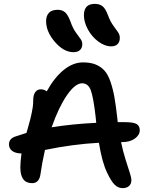

<svg xmlns="http://www.w3.org/2000/svg" viewBox="-20 -969 780 982"><path d="M548.8 -731.9Q515.6 -731.9 482.7 -756.6Q449.7 -781.2 429.4 -818.6Q409.2 -856 409.2 -891.1Q409.2 -949.2 464.8 -949.2Q489.3 -949.2 504.6 -937Q520 -924.8 532.2 -891.1Q543.5 -860.4 559.1 -838.6Q574.7 -816.9 583.7 -804.2Q592.8 -791.5 592.8 -774.9Q592.8 -754.9 581.3 -743.4Q569.8 -731.9 548.8 -731.9ZM356 -702.1Q306.2 -702.1 261 -754.4Q215.8 -806.6 215.8 -860.8Q215.8 -888.2 230.5 -903.6Q245.1 -918.9 274.9 -918.9Q298.3 -918.9 313 -906Q327.6 -893.1 340.8 -857.9Q351.6 -826.2 367.2 -804Q382.8 -781.7 391.8 -769.8Q400.9 -757.8 400.9 -743.2Q400.9 -724.1 389.2 -713.1Q377.4 -702.1 356 -702.1ZM607.9 -6.8Q583.5 -6.8 565.9 -24.7Q548.3 -42.5 527.8 -85.9Q502.4 -137.7 485.8 -238.8Q351.1 -231.4 210 -202.1Q194.8 -134.3 187 -78.1Q180.7 -32.2 144 -32.2Q84 -32.2 84 -112.8Q84 -138.2 89.8 -184.1Q58.6 -184.6 42.2 -197.3Q25.9 -210 25.9 -230Q25.9 -260.3 59.1 -271Q106.4 -286.6 115.2 -289.1Q116.2 -292.5 120.4 -306.6Q124.5 -320.8 125.5 -325Q126.5 -329.1 130.1 -341.8Q133.8 -354.5 135 -359.9Q136.2 -365.2 138.9 -376.5Q141.6 -387.7 142.6 -393.6Q143.6 -399.4 145.5 -409.2Q147.5 -418.9 148.2 -426Q148.9 -433.1 149.4 -441.4Q149.9 -449.7 149.9 -457Q149.9 -482.9 160.2 -497.6Q170.4 -512.2 189 -512.2Q204.6 -512.2 219.2 -502Q257.8 -572.3 305.7 -611.1Q353.5 -649.9 404.8 -649.9Q442.4 -649.9 469 -639.2Q495.6 -628.4 513.9 -608.4Q532.2 -588.4 544.9 -551.5Q557.6 -514.6 565.2 -471.9Q572.8 -429.2 580.1 -363.8Q582 -350.1 582 -344.2H619.1Q662.6 -344.2 678.7 -334.7Q694.8 -325.2 694.8 -303.2Q694.8 -278.3 669.7 -260.3Q644.5 -242.2 605 -242.2H599.1Q608.9 -194.8 622.6 -151.6Q636.2 -108.4 644 -84.7Q651.9 -61 651.9 -46.9Q651.9 -28.3 639.9 -17.6Q627.9 -6.8 607.9 -6.8ZM399.9 -543Q364.3 -543 322 -481.4Q279.8 -419.9 244.1 -317.9Q350.1 -335 472.2 -340.8Q471.7 -345.7 470.7 -356Q469.7 -366.2 469.2 -371.1Q457.5 -473.1 444.1 -508.1Q430.7 -543 399.9 -543Z"/></svg>

Font: Shantell Sans Irregular
Style: Regular
Weight: 500
Designer: Stephen Nixon, Anya Danilova, Shantell Martin
Foundry: Arrow Type
Version: Version 1.006;[9816181b4]